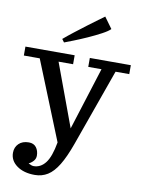

<svg xmlns="http://www.w3.org/2000/svg" viewBox="-119 -857 858 1157"><g transform="rotate(10 309.5 -279.0)"><path d="M175.8 228Q108.4 228 66.2 197.5Q23.9 167 23.9 119.1Q23.9 85 46.4 63Q68.8 41 107.9 41Q138.2 41 153.6 61.5Q168.9 82 168.9 111.8Q168.9 129.9 157 143.8Q145 157.7 127.9 166Q147.9 176.8 160.2 176.8Q203.1 176.8 232.7 138.4Q262.2 100.1 277.8 11.2L84 -469.2H-13.2V-523.9H288.1V-469.2H199.2L340.8 -85.9L461.9 -469.2H380.9V-523.9H631.8V-469.2H547.9L379.9 2Q350.1 85.4 319.8 135Q289.6 184.6 254.6 206.3Q219.7 228 175.8 228ZM211.4 -588.9 197.3 -607.9Q223.6 -630.4 259.3 -658.2Q294.9 -686 330.3 -712.6Q365.7 -739.3 391.1 -757.8L429.2 -785.6L478.5 -717.8Q464.4 -703.1 428 -683.6Q391.6 -664.1 347.9 -644.5Q304.2 -625 267.1 -610.4Z"/></g></svg>

Font: Trocchi
Style: Regular
Weight: 400
Designer: Vernon Adams
Foundry: Vernon Adams
Version: Version 1.101; ttfautohint (v1.8.4.7-5d5b);gftools[0.9.27]